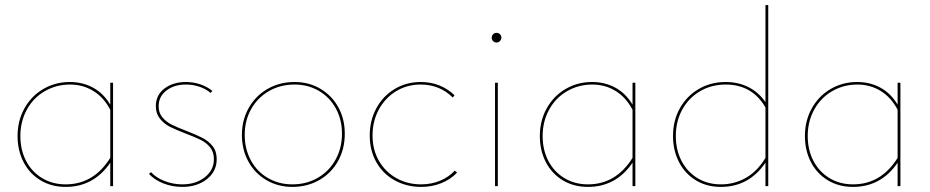

<svg xmlns="http://www.w3.org/2000/svg" viewBox="-20 -731 3651 754"><path d="M424 -406V0H413V-92Q348 3 238 3Q182 3 139 -23Q96 -49 72.5 -94.5Q49 -140 49 -197Q49 -257 76 -305.5Q103 -354 150 -381.5Q197 -409 254 -409Q304 -409 345 -387Q386 -365 413 -320V-406ZM413 -111V-300Q388 -348 347 -373.5Q306 -399 255 -399Q201 -399 156 -373Q111 -347 85.5 -300.5Q60 -254 60 -197Q60 -142 82.5 -99Q105 -56 145.5 -31.5Q186 -7 238 -7Q348 -7 413 -111Z M565 -48 573 -55Q593 -33 626.5 -20Q660 -7 696 -7Q749 -7 784.5 -35Q820 -63 820 -106Q820 -134 805 -152.5Q790 -171 767.5 -182Q745 -193 708 -207Q669 -222 646.5 -233.5Q624 -245 608 -265Q592 -285 592 -314Q592 -358 626 -383.5Q660 -409 710 -409Q739 -409 766 -400Q793 -391 814 -374L807 -366Q789 -382 763 -390.5Q737 -399 710 -399Q664 -399 633.5 -375.5Q603 -352 603 -314Q603 -288 617.5 -270.5Q632 -253 653.5 -242Q675 -231 712 -217Q753 -201 776 -189Q799 -177 815 -157Q831 -137 831 -106Q831 -58 792.5 -27.5Q754 3 696 3Q656 3 621 -11Q586 -25 565 -48Z M930 -201Q930 -260 957 -307.5Q984 -355 1031 -382Q1078 -409 1137 -409Q1193 -409 1238 -382.5Q1283 -356 1308.5 -310Q1334 -264 1334 -206Q1334 -146 1307.5 -98.5Q1281 -51 1234 -24Q1187 3 1128 3Q1072 3 1026.5 -23.5Q981 -50 955.5 -96.5Q930 -143 930 -201ZM1323 -206Q1323 -261 1299 -305Q1275 -349 1232.5 -374Q1190 -399 1137 -399Q1081 -399 1036.5 -373.5Q992 -348 966.5 -303Q941 -258 941 -201Q941 -146 965 -101.5Q989 -57 1032 -32Q1075 -7 1128 -7Q1184 -7 1228.5 -33Q1273 -59 1298 -104.5Q1323 -150 1323 -206Z M1432 -199Q1432 -258 1458 -306Q1484 -354 1530 -381.5Q1576 -409 1632 -409Q1710 -409 1765 -357L1758 -348Q1707 -399 1632 -399Q1578 -399 1535 -372.5Q1492 -346 1467.5 -300.5Q1443 -255 1443 -199Q1443 -143 1468 -99.5Q1493 -56 1536.5 -31.5Q1580 -7 1634 -7Q1673 -7 1707.5 -21Q1742 -35 1766 -61L1775 -53Q1749 -26 1712.5 -11.5Q1676 3 1634 3Q1577 3 1530.5 -22.5Q1484 -48 1458 -94Q1432 -140 1432 -199Z M1911 -583Q1911 -591 1916.5 -596.5Q1922 -602 1930 -602Q1938 -602 1943.5 -596.5Q1949 -591 1949 -583Q1949 -576 1943.5 -570Q1938 -564 1930 -564Q1922 -564 1916.5 -569.5Q1911 -575 1911 -583ZM1924 -406H1935V0H1924Z M2475 -406V0H2464V-92Q2399 3 2289 3Q2233 3 2190 -23Q2147 -49 2123.5 -94.5Q2100 -140 2100 -197Q2100 -257 2127 -305.5Q2154 -354 2201 -381.5Q2248 -409 2305 -409Q2355 -409 2396 -387Q2437 -365 2464 -320V-406ZM2464 -111V-300Q2439 -348 2398 -373.5Q2357 -399 2306 -399Q2252 -399 2207 -373Q2162 -347 2136.5 -300.5Q2111 -254 2111 -197Q2111 -142 2133.5 -99Q2156 -56 2196.5 -31.5Q2237 -7 2289 -7Q2399 -7 2464 -111Z M2997 -711V0H2986V-92Q2921 3 2811 3Q2755 3 2712.5 -23Q2670 -49 2646.5 -94.5Q2623 -140 2623 -197Q2623 -258 2650 -306Q2677 -354 2724 -381.5Q2771 -409 2830 -409Q2879 -409 2919 -389Q2959 -369 2986 -330V-711ZM2986 -111V-309Q2934 -399 2830 -399Q2774 -399 2729.5 -373Q2685 -347 2659.5 -301Q2634 -255 2634 -197Q2634 -142 2656.5 -99Q2679 -56 2719 -31.5Q2759 -7 2811 -7Q2864 -7 2909 -32.5Q2954 -58 2986 -111Z M3516 -406V0H3505V-92Q3440 3 3330 3Q3274 3 3231 -23Q3188 -49 3164.5 -94.5Q3141 -140 3141 -197Q3141 -257 3168 -305.5Q3195 -354 3242 -381.5Q3289 -409 3346 -409Q3396 -409 3437 -387Q3478 -365 3505 -320V-406ZM3505 -111V-300Q3480 -348 3439 -373.5Q3398 -399 3347 -399Q3293 -399 3248 -373Q3203 -347 3177.5 -300.5Q3152 -254 3152 -197Q3152 -142 3174.5 -99Q3197 -56 3237.5 -31.5Q3278 -7 3330 -7Q3440 -7 3505 -111Z"/></svg>

Font: Ysabeau Infant Hairline
Style: Regular
Weight: 100
Designer: Christian Thalmann (Catharsis Fonts)
Version: Version 0.003